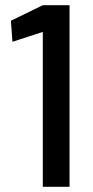

<svg xmlns="http://www.w3.org/2000/svg" viewBox="-20 -720 359 740"><path d="M145 0H248V-700H145L22 -640L28 -559L145 -597Z"/></svg>

Font: Vanilla Cream DemiBold
Style: Regular
Weight: 600
Designer: Jeremy Tribby, Jinavaṁso
Foundry: Tribby Type
Version: Version 1.422;Glyphs 3.1.2 (3151)